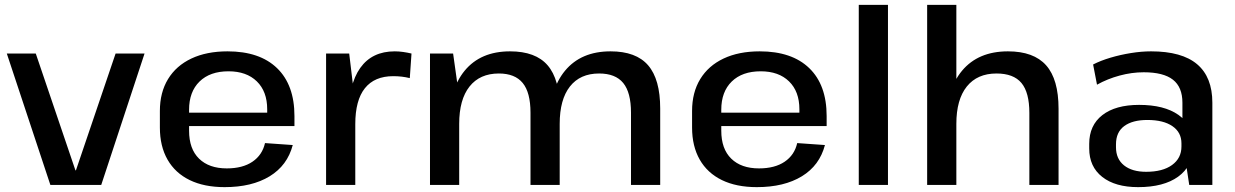

<svg xmlns="http://www.w3.org/2000/svg" viewBox="-20 -760 5074 789"><path d="M8 -540H127L290 -60H292L455 -540H574L396 0H187Z M903 9Q819 9 759.5 -20Q700 -49 668.5 -104Q637 -159 637 -236V-304Q637 -380 670.5 -435Q704 -490 766.5 -519.5Q829 -549 915 -549Q1047 -549 1118.5 -480Q1190 -411 1190 -283V-242H734V-297H1096L1078 -276V-311Q1078 -384 1035.5 -425.5Q993 -467 919 -467Q843 -467 800 -425Q757 -383 757 -309V-223Q757 -148 798 -108Q839 -68 912 -68Q977 -68 1017.5 -95.5Q1058 -123 1069 -172L1183 -164Q1161 -80 1088 -35.5Q1015 9 903 9Z M1320 -540H1415L1440 -331V0H1320ZM1412 -280Q1412 -413 1460.5 -481Q1509 -549 1602 -549Q1619 -549 1636.5 -546.5Q1654 -544 1671 -540L1664 -439Q1632 -447 1596 -447Q1519 -447 1479.5 -397.5Q1440 -348 1440 -250Z M2573 -297Q2573 -380 2541 -419Q2509 -458 2442 -458Q2364 -458 2322 -404.5Q2280 -351 2280 -251L2236 -181V-241Q2236 -390 2302 -469.5Q2368 -549 2489 -549Q2594 -549 2643.5 -491.5Q2693 -434 2693 -314V0H2573ZM1747 -540H1842L1867 -362V0H1747ZM2160 -297Q2160 -380 2128 -419Q2096 -458 2030 -458Q1952 -458 1909.5 -404.5Q1867 -351 1867 -251L1824 -181V-241Q1824 -390 1889.5 -469.5Q1955 -549 2076 -549Q2181 -549 2230.5 -491.5Q2280 -434 2280 -314V0H2160Z M3090 9Q3006 9 2946.5 -20Q2887 -49 2855.5 -104Q2824 -159 2824 -236V-304Q2824 -380 2857.5 -435Q2891 -490 2953.5 -519.5Q3016 -549 3102 -549Q3234 -549 3305.5 -480Q3377 -411 3377 -283V-242H2921V-297H3283L3265 -276V-311Q3265 -384 3222.5 -425.5Q3180 -467 3106 -467Q3030 -467 2987 -425Q2944 -383 2944 -309V-223Q2944 -148 2985 -108Q3026 -68 3099 -68Q3164 -68 3204.5 -95.5Q3245 -123 3256 -172L3370 -164Q3348 -80 3275 -35.5Q3202 9 3090 9Z M3629 -740V0H3509V-740Z M4210 -296Q4210 -380 4177.5 -419Q4145 -458 4075 -458Q3996 -458 3953 -404.5Q3910 -351 3910 -251L3866 -181L3867 -241Q3867 -390 3933.5 -469.5Q4000 -549 4122 -549Q4228 -549 4279 -491.5Q4330 -434 4330 -313V0H4210ZM3790 -740H3910V-365V0H3790Z M4839 -185V-338Q4839 -402 4800 -432.5Q4761 -463 4680 -463Q4631 -463 4581 -449.5Q4531 -436 4488 -412L4472 -495Q4503 -511 4543.5 -523Q4584 -535 4627.5 -542Q4671 -549 4710 -549Q4837 -549 4899.5 -496Q4962 -443 4962 -338V0H4867ZM4657 9Q4563 9 4509.5 -33Q4456 -75 4456 -150V-169Q4456 -245 4510 -287Q4564 -329 4661 -329Q4764 -329 4822.5 -288Q4881 -247 4881 -173V-153Q4881 -77 4821.5 -34Q4762 9 4657 9ZM4690 -54Q4758 -54 4796.5 -82Q4835 -110 4835 -158V-171Q4835 -216 4798 -241.5Q4761 -267 4695 -267Q4634 -267 4600 -242Q4566 -217 4566 -167V-155Q4566 -107 4599 -80.5Q4632 -54 4690 -54Z"/></svg>

Font: Pathway Extreme 72pt SemiBold
Style: Regular
Weight: 600
Designer: Eduardo Rodriguez Tunni
Foundry: Eduardo Rodriguez Tunni
Version: Version 1.001;gftools[0.9.26]